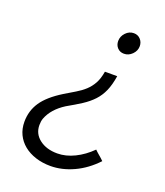

<svg xmlns="http://www.w3.org/2000/svg" viewBox="-133 -801 767 895"><g transform="rotate(20 250.5 -353.5)"><path d="M164 -332Q192 -349 216.5 -363.5Q241 -378 260 -395.5Q279 -413 292 -436.5Q305 -460 311 -496H372Q365 -451 351.5 -420.5Q338 -390 316.5 -367Q295 -344 265 -324.5Q235 -305 194 -282Q134 -244 114 -191Q109 -177 109 -158Q109 -115 143.5 -88.5Q178 -62 232 -62Q274 -62 317 -83Q360 -104 397 -141Q408 -130 419.5 -120.5Q431 -111 442 -100Q394 -49 336.5 -22.5Q279 4 222 4Q182 4 148 -7Q114 -18 89.5 -38Q65 -58 51.5 -86Q38 -114 38 -149Q38 -203 67 -246.5Q96 -290 164 -332ZM365 -605Q345 -605 332.5 -618.5Q320 -632 320 -652Q320 -675 337 -693Q354 -711 377 -711Q397 -711 410 -697Q423 -683 423 -663Q423 -640 405.5 -622.5Q388 -605 365 -605Z"/></g></svg>

Font: Rosa Sans Light
Style: Italic
Weight: 300
Italic angle: -12°
Designer: Pentagram / MCKL
Foundry: Pentagram / MCKL
Version: Version 1.005;September 16, 2019;FontCreator 11.5.0.2425 64-